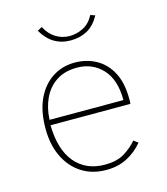

<svg xmlns="http://www.w3.org/2000/svg" viewBox="-100 -718 700 806"><g transform="rotate(-15 250.0 -315.0)"><path d="M264 10Q203 10 157.5 -19Q112 -48 86.5 -100.5Q61 -153 61 -223Q61 -300 86 -352.5Q111 -405 154 -432.5Q197 -460 250 -460Q302 -460 343.5 -437Q385 -414 409 -368.5Q433 -323 433 -253Q433 -245 433 -242.5Q433 -240 432 -232H85Q87 -125 134.5 -69Q182 -13 264 -13Q314 -13 346.5 -32Q379 -51 404 -80L423 -66Q394 -31 354.5 -10.5Q315 10 264 10ZM87 -255H408Q408 -344 364.5 -390.5Q321 -437 254 -437Q201 -437 164.5 -413Q128 -389 108.5 -347.5Q89 -306 87 -255ZM366 -636 386 -629Q364 -589 332.5 -571.5Q301 -554 260 -554Q179 -554 136 -629L156 -640Q173 -607 200.5 -590Q228 -573 260 -573Q292 -573 320.5 -588Q349 -603 366 -636Z"/></g></svg>

Font: Inconsolata ExtraLight
Style: Regular
Weight: 200
Monospace: yes
Designer: Raph Levien, Cyreal, Brenton Simpson
Foundry: Raph Levien, Cyreal, Google
Version: Version 3.001; ttfautohint (v1.8.2.53-6de2)